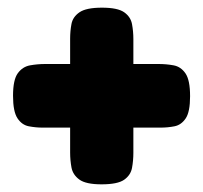

<svg xmlns="http://www.w3.org/2000/svg" viewBox="-20 -505 530 501"><path d="M245 -24Q204 -24 187 -36.5Q170 -49 166.5 -68Q163 -87 163 -107V-404Q163 -424 166.5 -442.5Q170 -461 187.5 -473Q205 -485 246 -485Q287 -485 304 -473Q321 -461 324.5 -442Q328 -423 328 -403V-106Q328 -86 324.5 -67Q321 -48 304 -36Q287 -24 245 -24ZM91 -172Q73 -172 55 -175.5Q37 -179 25.5 -196.5Q14 -214 14 -255Q14 -297 26.5 -314Q39 -331 58.5 -334.5Q78 -338 98 -338H394Q414 -338 433 -334.5Q452 -331 464 -313.5Q476 -296 476 -254Q476 -213 464.5 -196Q453 -179 435.5 -175.5Q418 -172 399 -172Z"/></svg>

Font: Fredoka Light
Style: Bold
Weight: 700
Version: Version 2.001